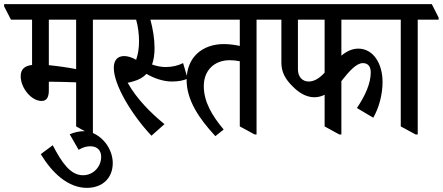

<svg xmlns="http://www.w3.org/2000/svg" viewBox="-61 -644 2140 928"><path d="M140 -156C167 -156 175 -178 175 -207V-249C179 -249 183 -249 186 -249C226 -249 276 -247 307 -246V-33L378 6H388V-549H490V-559L457 -624H-41V-613L-8 -549H94V-330C57 -326 39 -308 39 -276C39 -219 90 -156 140 -156ZM175 -329V-549H307V-310C266 -318 217 -325 175 -329Z M359 264C434 264 484 217 484 144C484 110 471 76 451 49C424 14 385 -10 345 -10C321 -10 297 -4 276 5L319 80C342 67 358 63 376 63C409 63 428 83 428 114C428 161 391 203 340 203C279 203 237 141 194 58L136 101C191 192 268 264 359 264Z M671 12 734 -44C672 -94 600 -165 556 -244C565 -246 576 -248 584 -251C610 -258 631 -270 647 -287C684 -265 729 -250 770 -250C802 -250 826 -255 846 -264L824 -339C799 -327 773 -320 739 -320C717 -320 695 -325 674 -332C682 -355 686 -381 686 -412C686 -456 678 -504 666 -549H839V-559L806 -624H407V-613L440 -549H597C606 -517 611 -480 611 -444C611 -411 606 -380 597 -355C576 -367 556 -373 539 -373C507 -373 489 -353 489 -316C489 -233 576 -89 671 12Z M980 14 1020 -18C963 -86 924 -153 924 -228C924 -305 976 -353 1049 -353C1066 -353 1084 -351 1098 -348V-33L1170 6H1179V-549H1280V-559L1247 -624H764V-613L797 -549H1098V-422C1076 -427 1047 -431 1021 -431C919 -431 841 -369 841 -257C841 -161 900 -72 980 14Z M1458 -174C1476 -174 1492 -178 1508 -186V-33L1579 6H1589V-252C1626 -299 1661 -339 1693 -339C1718 -339 1731 -322 1731 -294C1731 -241 1704 -181 1664 -122L1743 -75C1771 -123 1788 -188 1788 -247C1788 -292 1777 -332 1757 -361C1737 -391 1706 -409 1671 -409C1640 -409 1613 -395 1589 -375V-549H1857V-559L1824 -624H1198V-613L1231 -549H1299V-341C1299 -296 1318 -261 1353 -227C1383 -196 1419 -174 1458 -174ZM1379 -309V-549H1508V-293C1482 -264 1456 -250 1431 -250C1400 -250 1379 -273 1379 -309Z M1948 6H1958V-549H2059V-559L2026 -624H1775V-613L1808 -549H1876V-33Z"/></svg>

Font: Noto Serif Devanagari ExtraCondensed Medium
Style: Regular
Weight: 500
Width: 2
Designer: Universal Thirst, Indian Type Foundry and the Monotype Design Team
Foundry: Monotype Imaging Inc.
Version: Version 2.004